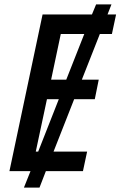

<svg xmlns="http://www.w3.org/2000/svg" viewBox="-20 -780 549 875"><path d="M23 0 174 -714H399L418 -760H488L470 -714H509L490 -625H435L353 -417H430L412 -328H318L224 -89H377L358 0H189L160 75H89L119 0ZM213 -417H282L364 -625H257ZM143 -89H154L248 -328H194Z"/></svg>

Font: Noto Sans SemiCondensed Medium
Style: Italic
Weight: 500
Width: 4
Italic angle: -12°
Designer: Monotype Design Team
Foundry: Monotype Imaging Inc.
Version: Version 2.013; ttfautohint (v1.8.4.7-5d5b)